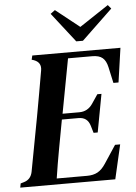

<svg xmlns="http://www.w3.org/2000/svg" viewBox="-59 -927 689 972"><g transform="rotate(-5 285.5 -441.0)"><path d="M4 0 8 -21 25 -26Q60 -36 68 -74L120 -351Q130 -404 140.5 -465Q151 -526 161 -582Q168 -623 128 -637L118 -640L123 -661H571L546 -487H520L502 -569Q495 -601 477.5 -616Q460 -631 425 -631H302L250 -354H335Q378 -354 403 -391L434 -437H455L419 -244H398L387 -281Q374 -325 329 -325H244Q231 -255 217 -179Q203 -103 192 -30H347Q378 -30 400 -42Q422 -54 441 -83L501 -174H527L487 0ZM257 -880 378 -784 526 -882 542 -863 385 -713H351L234 -863Z"/></g></svg>

Font: DM Serif Text
Style: Italic
Weight: 400
Italic angle: -12°
Designer: Colophon Foundry, Frank Grießhammer
Foundry: Colophon Foundry
Version: Version 5.100; ttfautohint (v1.8.2)